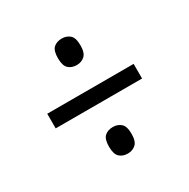

<svg xmlns="http://www.w3.org/2000/svg" viewBox="-120 -716 706 716"><g transform="rotate(-30 233.0 -357.5)"><path d="M234 -491Q212 -491 198.5 -503.5Q185 -516 185 -548Q185 -581 198.5 -593Q212 -605 234 -605Q254 -605 268 -593Q282 -581 282 -548Q282 -516 268 -503.5Q254 -491 234 -491ZM47 -326V-389H419V-326ZM234 -110Q212 -110 198.5 -122.5Q185 -135 185 -167Q185 -200 198.5 -212Q212 -224 234 -224Q254 -224 268 -212Q282 -200 282 -167Q282 -135 268 -122.5Q254 -110 234 -110Z"/></g></svg>

Font: Noto Serif Hebrew Condensed SemiBold
Style: Regular
Weight: 600
Width: 3
Designer: Monotype Design Team
Foundry: Monotype Imaging Inc.
Version: Version 2.004; ttfautohint (v1.8.4.7-5d5b)